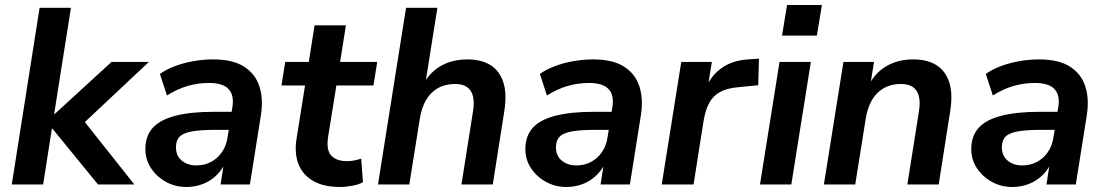

<svg xmlns="http://www.w3.org/2000/svg" viewBox="-20 -736 4413 766"><path d="M27 0 138 -705H263L196 -281H198L425 -489H574L294 -226V-280L516 0H371L189 -223H187L152 0Z M724 10Q679 10 642 -10.5Q605 -31 582.5 -65Q560 -99 560 -141Q560 -193 589 -225.5Q618 -258 679 -274Q740 -290 835 -290H915L904 -218H841Q782 -218 747 -212Q712 -206 697 -191Q682 -176 682 -149Q682 -114 705.5 -95Q729 -76 763 -76Q795 -76 821 -89.5Q847 -103 865 -128.5Q883 -154 888 -189L907 -308Q915 -355 892.5 -380Q870 -405 814 -405Q770 -405 728.5 -393Q687 -381 646 -355L618 -441Q643 -459 677.5 -472Q712 -485 751.5 -492Q791 -499 830 -499Q909 -499 954 -470Q999 -441 1015 -391Q1031 -341 1021 -277L977 0H860L876 -104H886Q872 -65 846.5 -39.5Q821 -14 789.5 -2Q758 10 724 10Z M1336 10Q1271 10 1229 -14.5Q1187 -39 1170.5 -82Q1154 -125 1163 -182L1197 -395H1103L1118 -489H1212L1235 -635H1360L1337 -489H1485L1470 -395H1322L1289 -190Q1281 -138 1301.5 -115.5Q1322 -93 1365 -93Q1380 -93 1394 -96Q1408 -99 1421 -103L1428 -9Q1412 0 1386 5Q1360 10 1336 10Z M1488 0 1600 -705H1725L1675 -390H1664Q1689 -443 1735.5 -471Q1782 -499 1845 -499Q1899 -499 1935.5 -477Q1972 -455 1987.5 -409.5Q2003 -364 1992 -293L1946 0H1821L1867 -291Q1873 -328 1867 -352Q1861 -376 1843.5 -388.5Q1826 -401 1795 -401Q1756 -401 1726.5 -384Q1697 -367 1679.5 -336.5Q1662 -306 1655 -263L1613 0Z M2240 10Q2195 10 2158 -10.5Q2121 -31 2098.5 -65Q2076 -99 2076 -141Q2076 -193 2105 -225.5Q2134 -258 2195 -274Q2256 -290 2351 -290H2431L2420 -218H2357Q2298 -218 2263 -212Q2228 -206 2213 -191Q2198 -176 2198 -149Q2198 -114 2221.5 -95Q2245 -76 2279 -76Q2311 -76 2337 -89.5Q2363 -103 2381 -128.5Q2399 -154 2404 -189L2423 -308Q2431 -355 2408.5 -380Q2386 -405 2330 -405Q2286 -405 2244.5 -393Q2203 -381 2162 -355L2134 -441Q2159 -459 2193.5 -472Q2228 -485 2267.5 -492Q2307 -499 2346 -499Q2425 -499 2470 -470Q2515 -441 2531 -391Q2547 -341 2537 -277L2493 0H2376L2392 -104H2402Q2388 -65 2362.5 -39.5Q2337 -14 2305.5 -2Q2274 10 2240 10Z M2620 0 2698 -489H2820L2801 -371H2791Q2809 -426 2853.5 -460.5Q2898 -495 2965 -499L3008 -502L3005 -396L2924 -388Q2879 -384 2851 -368Q2823 -352 2808.5 -323.5Q2794 -295 2787 -254L2747 0Z M3100 -594 3120 -716H3259L3239 -594ZM3012 0 3090 -489H3215L3137 0Z M3267 0 3345 -489H3467L3451 -390H3443Q3468 -443 3514.5 -471Q3561 -499 3624 -499Q3678 -499 3714.5 -477Q3751 -455 3766.5 -409.5Q3782 -364 3771 -293L3725 0H3600L3646 -291Q3652 -328 3646 -352Q3640 -376 3622.5 -388.5Q3605 -401 3574 -401Q3535 -401 3505.5 -384Q3476 -367 3458.5 -336.5Q3441 -306 3434 -263L3392 0Z M4019 10Q3974 10 3937 -10.5Q3900 -31 3877.5 -65Q3855 -99 3855 -141Q3855 -193 3884 -225.5Q3913 -258 3974 -274Q4035 -290 4130 -290H4210L4199 -218H4136Q4077 -218 4042 -212Q4007 -206 3992 -191Q3977 -176 3977 -149Q3977 -114 4000.5 -95Q4024 -76 4058 -76Q4090 -76 4116 -89.5Q4142 -103 4160 -128.5Q4178 -154 4183 -189L4202 -308Q4210 -355 4187.5 -380Q4165 -405 4109 -405Q4065 -405 4023.5 -393Q3982 -381 3941 -355L3913 -441Q3938 -459 3972.5 -472Q4007 -485 4046.5 -492Q4086 -499 4125 -499Q4204 -499 4249 -470Q4294 -441 4310 -391Q4326 -341 4316 -277L4272 0H4155L4171 -104H4181Q4167 -65 4141.5 -39.5Q4116 -14 4084.5 -2Q4053 10 4019 10Z"/></svg>

Font: Nunito Sans 12pt
Style: Bold Italic
Weight: 700
Italic angle: -9°
Designer: Vernon Adams
Foundry: Vernon Adams
Version: Version 3.101;gftools[0.9.27]